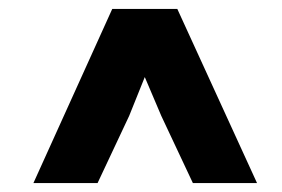

<svg xmlns="http://www.w3.org/2000/svg" viewBox="-20 -690 633 431"><path d="M55 -279H199L270 -430L305 -517L342 -430L413 -279H557L378 -670H232Z"/></svg>

Font: Falling Sky
Style: ExBd
Weight: 400
Designer: Paul D. Hunt
Foundry: Adobe Systems Incorporated
Version: Version 1.02